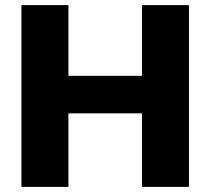

<svg xmlns="http://www.w3.org/2000/svg" viewBox="-20 -732 824 752"><path d="M720 -712V0H536V-288H248V0H64V-712H248V-435H536V-712Z"/></svg>

Font: Muli Black
Style: Regular
Weight: 900
Designer: Vernon Adams
Foundry: Vernon Adams
Version: Version 2.001